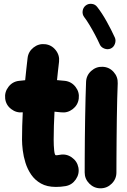

<svg xmlns="http://www.w3.org/2000/svg" viewBox="-20 -910 670 1013"><path d="M395.5 -389.6Q391.1 -355.5 363.5 -334.2Q335.9 -313 301.8 -317.4Q285.2 -319.3 267.6 -320.8Q265.6 -284.2 264.4 -247.3Q263.2 -210.4 263.2 -173.3Q263.2 -140.6 265.9 -115.7Q268.6 -90.8 274.9 -90.8Q283.2 -90.8 296.4 -93.3Q330.1 -99.6 358.6 -79.6Q387.2 -59.6 393.6 -26.4Q399.9 7.3 380.1 36.4Q360.4 65.4 326.7 71.8Q313 74.2 300 75.2Q287.1 76.2 274.9 76.2Q228 76.2 196.3 58.3Q164.6 40.5 144.8 11.7Q125 -17.1 114.5 -50.8Q104 -84.5 100.1 -116.7Q96.2 -148.9 96.2 -173.3Q96.2 -209.5 97.2 -245.6Q98.1 -281.7 100.1 -317.4Q66.4 -313.5 38.8 -334.7Q11.2 -356 7.3 -390.1Q3.4 -424.3 24.7 -451.9Q45.9 -479.5 80.1 -483.4Q96.2 -485.4 112.8 -486.8Q115.7 -516.1 118.9 -545.4Q122.1 -574.7 125.5 -603.5Q129.4 -637.7 156.7 -659.2Q184.1 -680.7 218.3 -676.8Q252.4 -672.9 273.9 -645.5Q295.4 -618.2 291.5 -584Q288.6 -559.6 285.9 -535.6Q283.2 -511.7 280.8 -487.3Q302.7 -485.8 323.2 -483.4Q357.4 -479 378.7 -451.4Q399.9 -423.8 395.5 -389.6Z M521.5 -557.6Q556.2 -556.2 579.3 -530.5Q602.5 -504.9 601.1 -470.2Q599.6 -437 598.4 -388.9Q597.2 -340.8 596.4 -286.1Q595.7 -231.4 595.2 -177.2Q594.7 -123 594.5 -76.7Q594.2 -30.3 594.2 0Q594.2 34.2 569.6 58.8Q544.9 83.5 510.3 83.5Q476.1 83.5 451.4 58.8Q426.8 34.2 426.8 0Q426.8 -31.2 427 -77.6Q427.2 -124 427.7 -178.5Q428.2 -232.9 429.2 -288.3Q430.2 -343.8 431.4 -393.1Q432.6 -442.4 434.1 -478Q435.5 -512.7 461.4 -535.9Q487.3 -559.1 521.5 -557.6ZM432.1 -880.9Q445.8 -891.6 463.9 -889.6Q481.9 -887.7 492.7 -873.5Q518.1 -841.3 543 -796.4Q567.9 -751.5 585.9 -711.9Q592.8 -696.3 586.2 -678.5Q579.6 -660.6 564 -653.8Q548.3 -647 530.8 -653.6Q513.2 -660.2 506.3 -675.8Q495.6 -699.7 481 -727.3Q466.3 -754.9 451.4 -779.5Q436.5 -804.2 424.3 -819.8Q413.6 -834 416 -852.1Q418.5 -870.1 432.1 -880.9Z"/></svg>

Font: Mikhak-FD Black
Style: Regular
Weight: 900
Designer: Amin Abedi
Version: Version 3.2